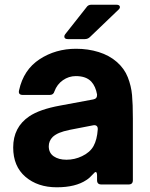

<svg xmlns="http://www.w3.org/2000/svg" viewBox="-20 -783 636 815"><path d="M36 -157Q36 -243 104 -289Q148 -319 236 -335L376 -361Q393 -364 392 -382Q386 -416 368 -436Q346 -460 302 -460Q272 -460 247 -442.5Q222 -425 211 -395Q207 -380 191 -380H77Q56 -380 61 -400Q80 -487 148 -531.5Q216 -576 303 -576Q354 -576 399 -562Q444 -548 476 -520Q508 -492 522.5 -455Q537 -418 540.5 -379.5Q544 -341 544 -280V-18Q544 0 526 0H410Q392 0 392 -18V-37Q392 -53 386 -53Q383 -53 377 -46Q360 -27 347 -19Q301 12 221 12Q140 12 88 -32.5Q36 -77 36 -157ZM328 -120Q362 -136 377 -163Q392 -190 395 -234V-236Q395 -245 389.5 -249Q384 -253 375 -251L277 -232Q248 -226 231.5 -219Q215 -212 204 -202Q187 -185 187 -162Q187 -134 208 -119.5Q229 -105 262 -105Q297 -105 328 -120ZM268 -617Q253 -617 253 -628Q253 -633 257 -638L347 -752Q354 -763 368 -763H473Q489 -763 489 -753Q489 -747 482 -741L362 -626Q353 -617 340 -617Z"/></svg>

Font: Open Sauce Two ExtraBold
Style: Regular
Weight: 800
Designer: Alfredo Marco Pradil
Foundry: Creative Sauce Fz LLC
Version: Version 1.477